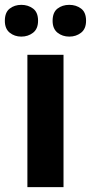

<svg xmlns="http://www.w3.org/2000/svg" viewBox="-35 -772 375 792"><path d="M227 0H78V-546H227ZM-15 -686Q-15 -721 5 -736.5Q25 -752 52.9 -752Q80.8 -752 101.4 -736.6Q122 -721.2 122 -686.4Q122 -653 101.4 -637Q80.8 -621 52.9 -621Q25 -621 5 -637.2Q-15 -653.5 -15 -686ZM182 -686Q182 -721 202.1 -736.5Q222.3 -752 250.6 -752Q279 -752 299.5 -736.6Q320 -721.2 320 -686.4Q320 -653 299.4 -637Q278.9 -621 251 -621Q222.5 -621 202.2 -637.2Q182 -653.5 182 -686Z"/></svg>

Font: Noto Naskh Arabic
Style: Regular
Weight: 400
Designer: Monotype Design Team, David Williams, Mohamad Dakak and Nizar Qandah
Foundry: Monotype Imaging Inc.
Version: Version 2.013